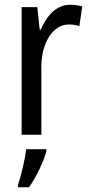

<svg xmlns="http://www.w3.org/2000/svg" viewBox="-20 -567 377 808"><path d="M275 -547C219 -547 178 -504 152 -443H147L137 -537H71V0H154V-282C153 -388 204 -464 269 -464C285 -464 301 -462 314 -457L326 -540C309 -545 291 -547 275 -547ZM175 71V61H90C86 102 68 175 56 210V221H102C132 180 162 116 175 71Z"/></svg>

Font: Noto Sans Sinhala Condensed
Style: Regular
Weight: 400
Width: 3
Designer: Jelle Bosma - Monotype Design Team
Foundry: Monotype Imaging Inc.
Version: Version 2.006